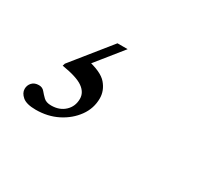

<svg xmlns="http://www.w3.org/2000/svg" viewBox="-64 -155 628 548"><g transform="rotate(30 250.0 118.5)"><path d="M86 259Q55.5 259 42.2 247.8Q29 236.5 29 223Q29 211 37 202.2Q45 193.5 59.5 193.5Q71 193.5 77.8 201.8Q84.5 210 93 218.2Q101.5 226.5 118 226.5Q145.5 226.5 162.8 210.2Q180 194 180 169Q180 148 160 133.8Q140 119.5 90 111.5L92.5 103.5L193.5 -22H227L126.5 103L142 61.5Q192.5 72 210.5 93Q228.5 114 228.5 139.5Q228.5 172.5 209 199.5Q189.5 226.5 157.5 242.8Q125.5 259 86 259Z"/></g></svg>

Font: Newsreader 28pt
Style: Italic
Weight: 400
Italic angle: -17°
Version: Version 1.003